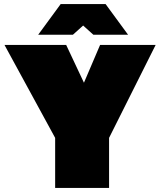

<svg xmlns="http://www.w3.org/2000/svg" viewBox="-20 -920 784 940"><path d="M250 0V-245L2 -700H304L391 -515L470 -700H742L514 -245V0ZM167 -750 277 -900H497L607 -750H437L387 -795L337 -750Z"/></svg>

Font: Golos Text Black
Style: Regular
Weight: 900
Designer: A.Korolkova, Vitaly Kuzmin
Foundry: ParaType Ltd
Version: Version 2.004